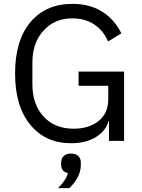

<svg xmlns="http://www.w3.org/2000/svg" viewBox="-20 -730 735 995"><path d="M544.9 -102.1V0H623V-358.9H387.2V-285.2H541V-215.8Q541 -141.6 488.8 -101.1Q438 -63 362.8 -63Q262.7 -63 206.1 -126Q147.9 -188.5 147.9 -293V-405.8Q147.9 -509.3 206.1 -571.8Q262.7 -634.8 355 -634.8Q420.4 -634.8 468 -603.5Q515.6 -572.3 540 -515.1L608.9 -557.1Q573.7 -628.9 509.8 -669.4Q445.8 -710 355 -710Q219.2 -710 139.2 -617.2Q58.1 -521.5 58.1 -349.1Q58.1 -176.8 139.2 -81.1Q216.8 12.2 348.1 12.2Q425.8 12.2 477.3 -19.8Q528.8 -51.8 542 -102.1ZM296.9 112.8V123Q296.9 159.7 332 167Q325.7 188.5 314.2 205.3Q302.7 222.2 280.8 245.1H338.9Q398.9 188 398.9 124V112.8Q398.9 90.8 385.7 78.4Q372.6 65.9 348.1 65.9Q323.7 65.9 310.3 78.4Q296.9 90.8 296.9 112.8Z"/></svg>

Font: Plexus Sans
Style: Regular
Weight: 400
Version: Version 2.001;PS 002.001;hotconv 1.0.70;makeotf.lib2.5.58329